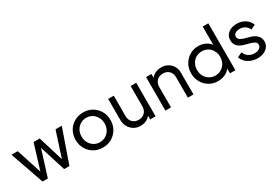

<svg xmlns="http://www.w3.org/2000/svg" viewBox="43 -1708 3824 2673"><g transform="rotate(-30 1955.0 -371.0)"><path d="M217 0 29 -539H129L260 -135L384 -539H482L606 -136L737 -539H837L649 0H564L433 -416L302 0Z M1185 12Q1106 12 1042.5 -24.5Q979 -61 942 -125Q905 -189 905 -270Q905 -352 942 -415.5Q979 -479 1042.5 -515Q1106 -551 1185 -551Q1264 -551 1327 -515Q1390 -479 1427.5 -415.5Q1465 -352 1465 -270Q1465 -189 1427.5 -125Q1390 -61 1326.5 -24.5Q1263 12 1185 12ZM1185 -74Q1237 -74 1279 -99.5Q1321 -125 1345.5 -169.5Q1370 -214 1370 -270Q1370 -325 1345.5 -369.5Q1321 -414 1279 -439.5Q1237 -465 1185 -465Q1133 -465 1091 -439.5Q1049 -414 1024.5 -369.5Q1000 -325 1000 -270Q1000 -214 1024.5 -169.5Q1049 -125 1091 -99.5Q1133 -74 1185 -74Z M1788 12Q1729 12 1682.5 -16.5Q1636 -45 1609.5 -92.5Q1583 -140 1583 -198V-539H1673V-214Q1673 -150 1710.5 -112Q1748 -74 1809 -74Q1869 -74 1906.5 -112Q1944 -150 1944 -214V-539H2034V0H1947V-61Q1923 -27 1881.5 -7.5Q1840 12 1788 12Z M2192 0V-539H2279V-477Q2304 -512 2345.5 -531.5Q2387 -551 2438 -551Q2498 -551 2544 -525Q2590 -499 2616.5 -454.5Q2643 -410 2643 -354V0H2553V-326Q2553 -389 2516.5 -427Q2480 -465 2418 -465Q2357 -465 2319.5 -427Q2282 -389 2282 -326V0Z M3035 12Q2958 12 2896 -24.5Q2834 -61 2797.5 -124.5Q2761 -188 2761 -269Q2761 -349 2797.5 -412.5Q2834 -476 2896 -513Q2958 -550 3034 -550Q3095 -550 3146.5 -525.5Q3198 -501 3227 -460V-754H3317V0H3230V-76Q3199 -34 3147 -11Q3095 12 3035 12ZM3041 -74Q3094 -74 3136 -99Q3178 -124 3202.5 -168Q3227 -212 3227 -269Q3227 -324 3202.5 -368Q3178 -412 3136 -437Q3094 -462 3041 -462Q2988 -462 2946 -437Q2904 -412 2880 -368Q2856 -324 2856 -269Q2856 -212 2880 -168.5Q2904 -125 2946 -99.5Q2988 -74 3041 -74Z M3669 12Q3591 12 3527.5 -26.5Q3464 -65 3437 -136L3513 -173Q3535 -122 3576 -95.5Q3617 -69 3669 -69Q3716 -69 3746.5 -90.5Q3777 -112 3777 -146Q3777 -175 3753.5 -192Q3730 -209 3692 -219L3602 -244Q3463 -281 3463 -394Q3463 -464 3515 -507.5Q3567 -551 3653 -551Q3729 -551 3786.5 -514.5Q3844 -478 3868 -414L3792 -379Q3775 -422 3738.5 -445.5Q3702 -469 3653 -469Q3609 -469 3582 -449.5Q3555 -430 3555 -399Q3555 -371 3576.5 -353.5Q3598 -336 3633 -325L3727 -298Q3796 -279 3832.5 -240Q3869 -201 3869 -146Q3869 -99 3843.5 -63.5Q3818 -28 3773 -8Q3728 12 3669 12Z"/></g></svg>

Font: Plus Jakarta Text
Style: Regular
Weight: 400
Designer: Gumpita Rahayu
Foundry: Tokotype Studio
Version: Version 1.000